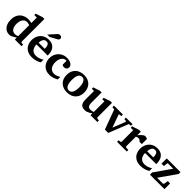

<svg xmlns="http://www.w3.org/2000/svg" viewBox="414 -2367 4006 4006"><g transform="rotate(45 2416.5 -364.0)"><path d="M583 0H386.2V-58.1Q366.7 -43.9 341.1 -27.6Q315.4 -11.2 286.6 0.5Q257.8 12.2 228 12.2Q167 12.2 123 -19.8Q79.1 -51.8 55.7 -107.2Q32.2 -162.6 32.2 -232.9Q32.2 -318.8 65.9 -378.4Q99.6 -438 158.7 -469Q217.8 -500 293 -500Q314 -500 341.1 -495.8Q368.2 -491.7 386.2 -487.8V-648.9H312V-689.9L467.8 -740.2H519V-73.2Q519 -64 525.4 -57.4Q531.7 -50.8 541 -49.8L583 -46.9ZM386.2 -99.1V-421.9Q373 -427.7 352.3 -433.8Q331.5 -439.9 314.9 -439.9Q268.6 -439.9 238.3 -415.3Q208 -390.6 193.1 -349.1Q178.2 -307.6 178.2 -255.9Q178.2 -177.2 210.7 -128.7Q243.2 -80.1 308.1 -80.1Q328.1 -80.1 350.3 -86.4Q372.6 -92.8 386.2 -99.1Z M896 12.2Q811 12.2 754.4 -21.5Q697.8 -55.2 669.4 -111.8Q641.1 -168.5 641.1 -237.8Q641.1 -313.5 672.4 -372.8Q703.6 -432.1 760.3 -466.1Q816.9 -500 893.1 -500Q971.7 -500 1018.6 -467.3Q1065.4 -434.6 1086.2 -382.3Q1106.9 -330.1 1106.9 -272Q1106.9 -266.1 1106.9 -260Q1106.9 -253.9 1106.9 -248H778.8Q778.8 -166.5 819.1 -118.7Q859.4 -70.8 933.1 -70.8Q983.4 -70.8 1022.7 -85Q1062 -99.1 1084.5 -113Q1106.9 -127 1106.9 -127V-46.9Q1106.9 -46.9 1080.6 -32Q1054.2 -17.1 1006.8 -2.4Q959.5 12.2 896 12.2ZM783.7 -304.2H963.9V-326.2Q963.9 -374 945.1 -407.5Q926.3 -440.9 881.8 -440.9Q845.2 -440.9 823.7 -419.9Q802.2 -398.9 793 -367.4Q783.7 -335.9 783.7 -304.2ZM1048.3 -681.2Q1048.3 -671.4 1040.8 -658.2Q1033.2 -645 1022.5 -639.2L860.4 -550.8H790.5L927.2 -702.1Q944.3 -720.7 957.3 -727.3Q970.2 -733.9 990.2 -733.9Q1022.5 -733.9 1035.4 -716.6Q1048.3 -699.2 1048.3 -681.2Z M1608.9 -43.9Q1591.8 -34.7 1563 -21.2Q1534.2 -7.8 1495.8 2.2Q1457.5 12.2 1411.6 12.2Q1334 12.2 1280 -22Q1226.1 -56.2 1198 -112.3Q1169.9 -168.5 1169.9 -233.9Q1169.9 -313 1204.6 -373Q1239.3 -433.1 1297.9 -466.6Q1356.4 -500 1427.7 -500Q1506.3 -500 1553.5 -469Q1600.6 -438 1600.6 -390.1Q1600.6 -356.4 1577.6 -335.7Q1554.7 -314.9 1520 -314.9Q1498 -314.9 1485.1 -321.5Q1472.2 -328.1 1462.9 -335.9V-448.2Q1457.5 -449.2 1453.4 -449.2Q1449.2 -449.2 1443.8 -449.2Q1413.6 -449.2 1384.3 -428.5Q1355 -407.7 1335.9 -366.5Q1316.9 -325.2 1316.9 -263.2Q1316.9 -175.3 1357.4 -123.5Q1397.9 -71.8 1468.8 -71.8Q1499.5 -71.8 1529.1 -82Q1558.6 -92.3 1580.6 -104.2Q1602.5 -116.2 1608.9 -121.1Z M2192.9 -241.2Q2192.9 -166.5 2161.4 -109.4Q2129.9 -52.2 2070.8 -20Q2011.7 12.2 1928.7 12.2Q1853 12.2 1794.9 -18.6Q1736.8 -49.3 1704.3 -106.2Q1671.9 -163.1 1671.9 -242.2Q1671.9 -324.2 1705.6 -381.8Q1739.3 -439.5 1798.8 -469.7Q1858.4 -500 1935.5 -500Q2018.1 -500 2075.4 -467Q2132.8 -434.1 2162.8 -375.7Q2192.9 -317.4 2192.9 -241.2ZM2043.5 -242.2Q2043.5 -273.9 2038.8 -308.8Q2034.2 -343.8 2022 -374.3Q2009.8 -404.8 1988 -423.8Q1966.3 -442.9 1931.6 -442.9Q1897.9 -442.9 1876.5 -424.6Q1855 -406.2 1843 -376.7Q1831.1 -347.2 1826.4 -312.7Q1821.8 -278.3 1821.8 -246.1Q1821.8 -213.9 1826.2 -178.7Q1830.6 -143.6 1842.3 -112.8Q1854 -82 1876 -63Q1897.9 -43.9 1932.6 -43.9Q1966.8 -43.9 1988.5 -62Q2010.3 -80.1 2022.2 -109.6Q2034.2 -139.2 2038.8 -173.8Q2043.5 -208.5 2043.5 -242.2Z M2820.8 0H2619.6V-55.2Q2619.6 -55.2 2605.5 -44.9Q2591.3 -34.7 2568.1 -21.5Q2544.9 -8.3 2516.8 2Q2488.8 12.2 2461.4 12.2Q2376 12.2 2344.7 -31Q2313.5 -74.2 2313.5 -150.9V-409.2H2248.5V-450.2L2395.5 -500H2447.8V-189.9Q2447.8 -165.5 2453.1 -139.9Q2458.5 -114.3 2477.8 -96.7Q2497.1 -79.1 2539.6 -79.1Q2571.3 -79.1 2595.5 -87.6Q2619.6 -96.2 2619.6 -96.2V-409.2H2556.6V-450.2L2702.6 -500H2753.4V-73.2Q2753.4 -64 2760.5 -57.4Q2767.6 -50.8 2776.9 -49.8L2820.8 -46.9Z M3371.6 -440.9 3314.5 -434.1 3142.6 0H3043.5L2883.3 -435.1L2824.2 -440.9V-487.8H3087.4V-440.9L3041.5 -438Q3032.2 -437.5 3028.3 -430.9Q3024.4 -424.3 3027.3 -416L3125.5 -139.2L3234.4 -416Q3237.3 -423.3 3232.4 -430.4Q3227.5 -437.5 3219.2 -438L3177.2 -440.9V-487.8H3371.6Z M3802.2 -330.1H3734.4Q3728 -339.8 3713.1 -355Q3698.2 -370.1 3669.4 -370.1Q3648.4 -370.1 3630.9 -364Q3613.3 -357.9 3604.5 -352.1V-71.8Q3604.5 -63 3610.6 -56.2Q3616.7 -49.3 3626.5 -48.8L3690.4 -45.9V1H3404.3V-45.9L3448.2 -48.8Q3457.5 -49.8 3463.9 -56.4Q3470.2 -63 3470.2 -71.8V-408.2H3397.5V-449.2L3552.2 -500H3604.5V-394Q3613.8 -405.8 3629.4 -423.6Q3645 -441.4 3664.1 -459Q3683.1 -476.6 3702.6 -488.3Q3722.2 -500 3739.3 -500Q3756.3 -500 3774.9 -494.4Q3793.5 -488.8 3802.2 -481.9Z M4099.6 12.2Q4014.6 12.2 3958 -21.5Q3901.4 -55.2 3873 -111.8Q3844.7 -168.5 3844.7 -237.8Q3844.7 -313.5 3876 -372.8Q3907.2 -432.1 3963.9 -466.1Q4020.5 -500 4096.7 -500Q4175.3 -500 4222.2 -467.3Q4269 -434.6 4289.8 -382.3Q4310.5 -330.1 4310.5 -272Q4310.5 -266.1 4310.5 -260Q4310.5 -253.9 4310.5 -248H3982.4Q3982.4 -166.5 4022.7 -118.7Q4063 -70.8 4136.7 -70.8Q4187 -70.8 4226.3 -85Q4265.6 -99.1 4288.1 -113Q4310.5 -127 4310.5 -127V-46.9Q4310.5 -46.9 4284.2 -32Q4257.8 -17.1 4210.4 -2.4Q4163.1 12.2 4099.6 12.2ZM3987.3 -304.2H4167.5V-326.2Q4167.5 -374 4148.7 -407.5Q4129.9 -440.9 4085.4 -440.9Q4048.8 -440.9 4027.3 -419.9Q4005.9 -398.9 3996.6 -367.4Q3987.3 -335.9 3987.3 -304.2Z M4800.3 0H4373.5V-64.9L4629.4 -431.2H4478.5Q4470.7 -431.2 4465.1 -424.1Q4459.5 -417 4459.5 -410.2L4452.1 -333H4381.3V-487.8H4786.1V-432.1L4524.4 -59.1H4696.3Q4703.1 -59.1 4710 -67.4Q4716.8 -75.7 4718.3 -83L4731.4 -168H4800.3Z"/></g></svg>

Font: Charis
Style: Bold
Weight: 700
Designer: Walt Agee, Miriam Martin, Annie Olsen, Victor Gaultney, Lorna Priest, Alan Ward, Bob Hallissy, Martin Hosken, Sharon Cor
Foundry: SIL Global
Version: Version 7.000